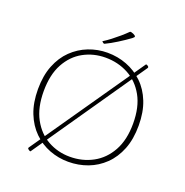

<svg xmlns="http://www.w3.org/2000/svg" viewBox="-161 -1061 1187 1233"><g transform="rotate(20 433.0 -445.0)"><path d="M430 6Q363 6 301.5 -17.5Q240 -41 192 -88Q144 -135 116.5 -204.5Q89 -274 89 -367Q89 -459 116.5 -528.5Q144 -598 192 -644.5Q240 -691 301.5 -715Q363 -739 430 -739Q500 -739 562.5 -715Q625 -691 673.5 -644.5Q722 -598 749.5 -528.5Q777 -459 777 -367Q777 -274 749.5 -204.5Q722 -135 673.5 -88Q625 -41 562.5 -17.5Q500 6 430 6ZM429 -28Q514 -28 584.5 -66Q655 -104 697 -179.5Q739 -255 739 -367Q739 -480 697 -555Q655 -630 584.5 -667.5Q514 -705 429 -705Q347 -705 278.5 -667.5Q210 -630 169 -555Q128 -480 128 -367Q128 -255 169 -179.5Q210 -104 278.5 -66Q347 -28 429 -28ZM183 22Q180 28 175 25Q171 23 168 21Q165 19 162 16Q158 12 161 7L684 -749Q687 -755 693 -752Q696 -751 699 -749Q702 -747 704 -745Q708 -740 705 -735ZM376 -793Q370 -796 376 -799Q397 -812 422.5 -831.5Q448 -851 473 -872.5Q498 -894 517 -913Q521 -917 527 -915Q535 -913 542 -910Q549 -907 554 -903Q558 -899 558.5 -896.5Q559 -894 556.5 -891Q554 -888 547 -882Q513 -857 470 -830Q427 -803 393 -787Q389 -784 383 -787Z"/></g></svg>

Font: Hahmlet Thin
Style: Regular
Weight: 250
Version: Version 1.002